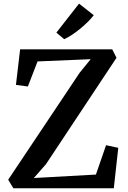

<svg xmlns="http://www.w3.org/2000/svg" viewBox="-20 -1010 688 1030"><path d="M51.5 0 24 -46 407.5 -620 466.5 -692.5 181.5 -680.5 129.5 -546 65.5 -554.5 88 -745.5H582L605 -700L226.5 -129L161.5 -55L494.5 -73.5L549 -231L614.5 -217L590.5 0ZM324 -800 282.5 -835 404 -990.5 483 -928.5Q469 -910 449.5 -891Q430 -872 408.2 -854.2Q386.5 -836.5 365 -822.5Q343.5 -808.5 325 -800Z"/></svg>

Font: Merriweather 24pt SemiBold
Style: Regular
Weight: 600
Designer: Eben Sorkin
Foundry: Eben Sorkin
Version: Version 2.100